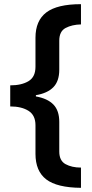

<svg xmlns="http://www.w3.org/2000/svg" viewBox="-20 -738 440 920"><path d="M368 162Q253 161 201.5 121.5Q150 82 150 -1V-138Q150 -186 116.5 -207Q83 -228 29 -228V-329Q83 -329 116.5 -349Q150 -369 150 -418V-557Q150 -639 202 -678.5Q254 -718 368 -718V-621Q325 -620 294.5 -604Q264 -588 264 -543V-404Q264 -349 235.5 -320Q207 -291 152 -282V-276Q208 -266 236 -237Q264 -208 264 -154V-12Q264 32 294 48.5Q324 65 368 65Z"/></svg>

Font: Noto Sans Meetei Mayek SemiBold
Style: Regular
Weight: 600
Designer: Monotype Design Team and Neelakash Kshetrimayum
Foundry: Monotype Imaging Inc.
Version: Version 2.002; ttfautohint (v1.8.4.7-5d5b)